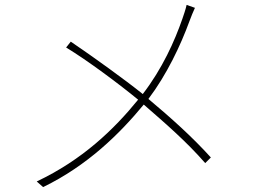

<svg xmlns="http://www.w3.org/2000/svg" viewBox="-20 -753 1040 784"><path d="M742 -733C738 -714 730 -692 725 -677C693 -585 643 -473 563 -369C491 -427 359 -522 269 -583L250 -559C338 -506 470 -407 544 -346C445 -224 316 -100 130 -12L156 11C337 -77 468 -206 567 -326C659 -246 741 -175 818 -87L841 -110C765 -194 678 -272 586 -349C661 -448 718 -569 753 -665C760 -684 769 -706 776 -721Z"/></svg>

Font: SSpoqa Han Sans Neo Thin
Style: Regular
Weight: 100
Designer: [Spoqa Han Sans Neo] Dong-huui Kim  Younghwa Kang  Yujin Lee  [Noto Sans] Ryoko NISHIZUKA  (kana & ideographs); Paul D. 
Foundry: Spoqa (http://www.spoqa-han-sans.com)
Version: Version 1.000